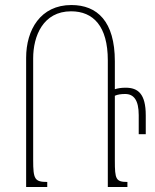

<svg xmlns="http://www.w3.org/2000/svg" viewBox="-20 -744 618 764"><path d="M168 0V-20C118 -20 112 -31 112 -107V-512C112 -600 151 -699 263 -699C351 -699 409 -640 409 -504V0H487V-20C441 -20 437 -31 437 -105V-363C448 -368 462 -370 478 -370C512 -370 532 -346 532 -286V-210H560V-285C560 -371 529 -395 480 -395C463 -395 450 -393 437 -389V-500C437 -659 367 -724 264 -724C141 -724 84 -625 84 -514V0Z"/></svg>

Font: Noto Serif Armenian ExtraCondensed Thin
Style: Regular
Weight: 100
Width: 2
Designer: Monotype Design Team
Foundry: Monotype Imaging Inc.
Version: Version 2.008